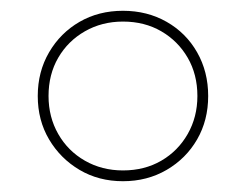

<svg xmlns="http://www.w3.org/2000/svg" viewBox="-20 -760 456 356"><path d="M208 -424Q163 -424 127.5 -445Q92 -466 71 -501.5Q50 -537 50 -582Q50 -627 71 -663Q92 -699 127.5 -719.5Q163 -740 208 -740Q253 -740 289 -719.5Q325 -699 345.5 -663Q366 -627 366 -582Q366 -537 345.5 -501.5Q325 -466 289 -445Q253 -424 208 -424ZM208 -444Q248 -444 279 -462Q310 -480 328 -511.5Q346 -543 346 -582Q346 -622 328 -653Q310 -684 279 -702Q248 -720 208 -720Q169 -720 137.5 -702Q106 -684 88 -653Q70 -622 70 -582Q70 -543 88 -511.5Q106 -480 137.5 -462Q169 -444 208 -444Z"/></svg>

Font: M PLUS 2 Thin
Style: Regular
Weight: 100
Designer: Coji Morishita
Foundry: UNDERFOREST DESIGN
Version: Version 1.001